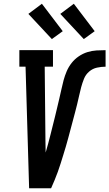

<svg xmlns="http://www.w3.org/2000/svg" viewBox="-20 -1002 582 1022"><path d="M135 0 116 -647H83V-735H262V-647H218L222 -245Q222 -231 222.5 -217.5Q223 -204 223 -190Q230 -214 236.5 -238Q243 -262 249 -286Q255 -310 261 -334Q267 -358 273 -382Q279 -406 284.5 -430Q290 -454 296 -478.5Q302 -503 307 -527Q312 -551 318.5 -575Q325 -599 335 -622.5Q345 -646 361 -666.5Q377 -687 399 -702Q421 -717 445 -724.5Q469 -732 493.5 -733.5Q518 -735 542 -735V-647Q520 -647 496.5 -642Q473 -637 454.5 -621Q436 -605 427 -582.5Q418 -560 412 -537.5Q406 -515 401 -492Q396 -469 390.5 -446.5Q385 -424 379 -401.5Q373 -379 367 -356.5Q361 -334 355 -311.5Q349 -289 343 -266.5Q337 -244 330.5 -222Q324 -200 317 -177.5Q310 -155 303 -132.5Q296 -110 288 -88Q280 -66 271 -44Q262 -22 252 0ZM426 -794 301 -928 373 -982 484 -836ZM256 -794 131 -928 203 -982 314 -836Z"/></svg>

Font: Iosevka Slab Semibold
Style: Italic
Weight: 600
Italic angle: -9°
Monospace: yes
Designer: Belleve Invis
Foundry: Belleve Invis
Version: Version 11.1.1; ttfautohint (v1.8.3)